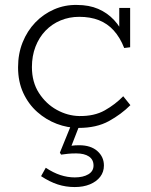

<svg xmlns="http://www.w3.org/2000/svg" viewBox="-20 -503 610 776"><path d="M298 14Q253 14 209.5 -2.5Q166 -19 130.5 -50.5Q95 -82 74 -127.5Q53 -173 53 -231Q53 -286 71.5 -332Q90 -378 122.5 -412Q155 -446 198.5 -465Q242 -484 291 -483Q340 -483 377 -467Q414 -451 441 -422Q468 -393 484 -354L462 -362V-471H506V-312L482 -309Q465 -352 439.5 -380Q414 -408 379.5 -421.5Q345 -435 300 -435Q260 -435 225 -420.5Q190 -406 164 -379Q138 -352 123.5 -314.5Q109 -277 109 -232Q109 -171 137.5 -127Q166 -83 209.5 -59Q253 -35 300 -34Q361 -33 403.5 -57Q446 -81 478 -114L507 -78Q470 -41 420 -13.5Q370 14 298 14ZM282 253Q246 253 213.5 242.5Q181 232 146 209L165 175Q195 195 224 204.5Q253 214 282 214Q316 214 337 201.5Q358 189 358 166Q358 142 339.5 129.5Q321 117 288 117Q269 117 254.5 118.5Q240 120 227 122L222 114L270 -4H304L269 86Q276 85 283.5 84.5Q291 84 300 84Q347 84 373.5 107.5Q400 131 400 166Q400 192 385 211.5Q370 231 343.5 242Q317 253 282 253Z"/></svg>

Font: BioRhyme Light
Style: Regular
Weight: 300
Designer: Aoife Mooney
Foundry: Aoife Mooney Type
Version: Version 1.600;gftools[0.9.33]